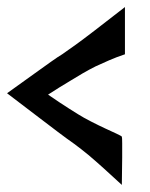

<svg xmlns="http://www.w3.org/2000/svg" viewBox="-20 -563 424 544"><path d="M334 -543V-409.2Q310.5 -401.4 289.1 -392.1Q267.6 -382.8 251 -375Q231.4 -365.2 214.8 -355.5L180.7 -335Q166 -326.2 148.4 -315.4Q130.9 -304.7 116.2 -294.9Q132.8 -283.2 147.9 -273.4Q163.1 -263.7 174.8 -255.9Q188.5 -247.1 201.2 -239.3Q216.8 -229.5 237.8 -218.8Q258.8 -208 277.8 -199.2Q296.9 -190.4 310.5 -184.1Q324.2 -177.7 325.2 -175.8Q326.2 -172.9 326.2 -157.2Q326.2 -143.6 326.2 -116.2Q326.2 -88.9 325.2 -39.1Q296.9 -65.4 272.9 -86.9Q249 -108.4 230.5 -124Q209 -141.6 190.4 -155.3Q170.9 -168.9 143.6 -189.5Q120.1 -207 84.5 -234.4Q48.8 -261.7 0 -298.8Q45.9 -332 76.2 -353.5Q106.4 -375 124 -387.7Q144.5 -402.3 156.2 -409.2Q168.9 -418 193.4 -435.5Q213.9 -450.2 247.6 -476.1Q281.2 -502 334 -543Z"/></svg>

Font: Lakki Reddy
Style: Regular
Weight: 400
Designer: Appaji Ambarisha Darbha
Version: Version 1.0.4; ttfautohint (v1.2.42-39fb)